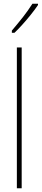

<svg xmlns="http://www.w3.org/2000/svg" viewBox="-20 -1016 225 1036"><path d="M97 0H71V-760H97ZM185 -989Q169 -965 146.5 -937Q124 -909 101 -883.5Q78 -858 58 -839H44V-851Q78 -891 104 -924Q130 -957 155 -996H185Z"/></svg>

Font: Noto Sans Lao ExtraCondensed Thin
Style: Regular
Weight: 100
Width: 2
Designer: Monotype Design Team
Foundry: Monotype Imaging Inc.
Version: Version 2.003; ttfautohint (v1.8.4.7-5d5b)